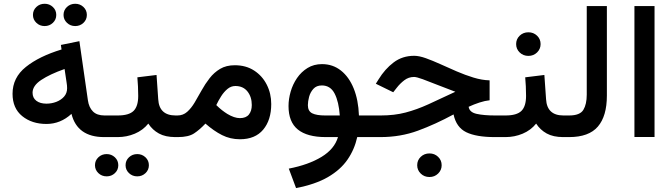

<svg xmlns="http://www.w3.org/2000/svg" viewBox="-20 -709 3477 993"><path d="M308.6 -631.8Q308.6 -656.2 326.2 -672.9Q343.8 -689.5 369.1 -689.5Q394 -689.5 411.6 -672.9Q429.2 -656.2 429.2 -631.8Q429.2 -607.4 411.6 -590.8Q394 -574.2 369.1 -574.2Q343.8 -574.2 326.2 -591.1Q308.6 -607.9 308.6 -631.8ZM150.4 -631.8Q150.4 -656.2 168 -672.9Q185.5 -689.5 210.9 -689.5Q235.8 -689.5 253.4 -672.9Q271 -656.2 271 -631.8Q271 -607.4 253.4 -590.8Q235.8 -574.2 210.9 -574.2Q185.5 -574.2 168 -591.1Q150.4 -607.9 150.4 -631.8ZM518.6 0Q379.9 0 349.6 -120.1Q293 -67.9 220.2 -67.9Q145 -67.9 95 -108.4Q44.9 -148.9 44.9 -224.1Q44.9 -307.6 113.8 -362.8Q182.6 -418 298.3 -453.1L294.9 -476.6L390.6 -496.1L434.6 -190.4Q439.9 -153.3 460.7 -132.6Q481.4 -111.8 520.5 -111.8H535.6V0ZM327.1 -252.9Q327.1 -267.1 324.2 -283.7L314 -352.1Q237.8 -325.2 193.1 -295.4Q148.4 -265.6 148.4 -229.5Q148.4 -202.6 168 -187.7Q187.5 -172.9 220.2 -172.9Q246.6 -172.9 271 -182.1Q295.4 -191.4 311.3 -209.2Q327.1 -227.1 327.1 -252.9Z M515.1 -111.8H588.9Q647 -111.8 670.9 -135.5Q694.8 -159.2 694.8 -212.9Q694.8 -238.8 693.6 -262.5Q692.4 -286.1 690.4 -309.1L789.6 -321.3L798.3 -195.8Q803.2 -111.8 888.2 -111.8H898.4V0H887.2Q835.4 0 801.8 -18.6Q768.1 -37.1 747.1 -69.8Q719.2 -35.2 677.2 -17.6Q635.3 0 588.9 0H515.1ZM629.4 145.5Q629.4 121.1 647 104.5Q664.6 87.9 689.9 87.9Q714.8 87.9 732.4 104.5Q750 121.1 750 145.5Q750 169.9 732.4 186.5Q714.8 203.1 689.9 203.1Q664.6 203.1 647 186.3Q629.4 169.4 629.4 145.5ZM471.2 145.5Q471.2 121.1 488.8 104.5Q506.3 87.9 531.7 87.9Q556.6 87.9 574.2 104.5Q591.8 121.1 591.8 145.5Q591.8 169.9 574.2 186.5Q556.6 203.1 531.7 203.1Q506.3 203.1 488.8 186.3Q471.2 169.4 471.2 145.5Z M1220.7 11.2Q1170.9 11.2 1128.4 -10.3Q1085.9 -31.7 1042.5 -69.8Q1012.7 -38.1 983.6 -19Q954.6 0 900.4 0H878.9V-111.8H897.9Q926.8 -111.8 948 -130.6Q969.2 -149.4 986.8 -179Q1004.4 -208.5 1022.7 -241.7Q1041 -274.9 1064 -304.4Q1086.9 -334 1118.4 -352.8Q1149.9 -371.6 1194.3 -371.6Q1252 -371.6 1294.2 -344.2Q1336.4 -316.9 1359.6 -271.2Q1382.8 -225.6 1382.8 -170.9Q1382.8 -88.4 1341.3 -38.6Q1299.8 11.2 1220.7 11.2ZM1197.3 -264.2Q1174.8 -264.2 1156.5 -249Q1138.2 -233.9 1123.8 -211.2Q1109.4 -188.5 1098.6 -165.5Q1113.8 -150.4 1127.9 -139.4Q1142.1 -128.4 1155.3 -120.1Q1191.9 -98.1 1220.7 -98.1Q1252.4 -98.1 1267.3 -116.7Q1282.2 -135.3 1282.2 -166Q1282.2 -208 1259.8 -236.1Q1237.3 -264.2 1197.3 -264.2Z M1645.5 -377.4Q1701.2 -377.4 1743.2 -344.2Q1785.2 -311 1809.3 -251.5Q1833.5 -191.9 1836.4 -111.8H1885.7V0H1827.6Q1813.5 64 1777.1 116.7Q1740.7 169.4 1675.8 207Q1610.8 244.6 1511.2 263.7L1473.6 163.1Q1576.2 143.1 1643.1 102.3Q1710 61.5 1728 0H1664.6Q1568.8 0 1520.5 -39.1Q1472.2 -78.1 1472.2 -160.6Q1472.2 -196.8 1483.2 -234.9Q1494.1 -272.9 1516.1 -305.2Q1538.1 -337.4 1570.6 -357.4Q1603 -377.4 1645.5 -377.4ZM1661.6 -111.8H1737.3Q1732.4 -182.6 1710.7 -224.9Q1689 -267.1 1644.5 -267.1Q1616.7 -267.1 1600.8 -249.5Q1585 -231.9 1578.6 -208.3Q1572.3 -184.6 1572.3 -165Q1572.3 -134.3 1594.7 -123Q1617.2 -111.8 1661.6 -111.8Z M2137.7 145.5Q2137.7 119.6 2156 102.1Q2174.3 84.5 2201.2 84.5Q2227.5 84.5 2245.8 102.1Q2264.2 119.6 2264.2 145.5Q2264.2 170.9 2245.8 188.7Q2227.5 206.5 2201.2 206.5Q2174.3 206.5 2156 188.7Q2137.7 170.9 2137.7 145.5ZM2512.2 -293.5V-190.4Q2488.3 -188 2459.7 -178.7Q2431.2 -169.4 2403.8 -156.7Q2407.7 -128.4 2445.1 -120.1Q2482.4 -111.8 2540.5 -111.8H2567.4V0H2538.6Q2443.4 0 2391.6 -25.1Q2339.8 -50.3 2325.7 -117.2Q2231.9 -66.4 2141.6 -33.2Q2051.3 0 1947.8 0H1866.2V-111.8H1949.2Q2020 -111.8 2077.6 -127Q2135.3 -142.1 2195.8 -169.7Q2256.3 -197.3 2335 -234.4Q2287.1 -252 2242.9 -269.8Q2198.7 -287.6 2166.5 -299.3Q2134.3 -311 2121.6 -311Q2093.3 -311 2071 -293.9Q2048.8 -276.9 2032.2 -255.4L2013.7 -231.9L1923.8 -275.9L1937.5 -297.9Q1970.7 -352.1 2015.9 -386.2Q2061 -420.4 2122.1 -420.4Q2147.5 -420.4 2182.4 -408Q2217.3 -395.5 2258.1 -377Q2298.8 -358.4 2342.5 -339.6Q2386.2 -320.8 2429.4 -307.6Q2472.7 -294.4 2512.2 -293.5Z M2696.3 -309.1 2795.4 -321.3 2804.2 -195.8Q2809.1 -111.8 2894 -111.8H2904.3V0H2893.1Q2841.3 0 2807.6 -18.6Q2773.9 -37.1 2752.9 -69.8Q2725.1 -35.2 2683.1 -17.6Q2641.1 0 2594.7 0H2547.9V-111.8H2594.7Q2652.8 -111.8 2676.8 -135.5Q2700.7 -159.2 2700.7 -212.9Q2700.7 -238.8 2699.5 -262.5Q2698.2 -286.1 2696.3 -309.1ZM2649.4 -481Q2649.4 -506.8 2667.7 -524.4Q2686 -542 2712.9 -542Q2739.3 -542 2757.6 -524.4Q2775.9 -506.8 2775.9 -481Q2775.9 -455.6 2757.6 -437.7Q2739.3 -419.9 2712.9 -419.9Q2686 -419.9 2667.7 -437.7Q2649.4 -455.6 2649.4 -481Z M2884.8 -111.8H2923.8Q2979.5 -111.8 2997.1 -140.9Q3014.6 -169.9 3014.6 -219.2V-677.7H3118.7V-214.4Q3118.7 -108.4 3072 -54.2Q3025.4 0 2923.3 0H2884.8Z M3365.2 -677.7V-0.5H3261.2V-677.7Z"/></svg>

Font: Vazirmatn RD UI FD Medium
Style: Regular
Weight: 500
Designer: Saber Rastikerdar
Foundry: Saber Rastikerdar
Version: Version 33.003